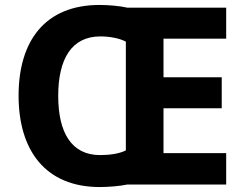

<svg xmlns="http://www.w3.org/2000/svg" viewBox="-20 -745 986 775"><path d="M382 -725C162 -725 55 -580 55 -359C55 -137 164 10 383 10C417 10 465 6 493 0H893V-127H640V-308H875V-433H640V-589H893V-714H494C465 -721 417 -725 382 -725ZM385 -598C425 -598 463 -590 488 -577V-138C463 -125 424 -119 384 -119C269 -119 215 -209 215 -358C215 -507 269 -598 385 -598Z"/></svg>

Font: Noto Sans Myanmar UI
Style: Bold
Weight: 700
Designer: Monotype Design Team
Foundry: Monotype Imaging Inc.
Version: Version 2.103